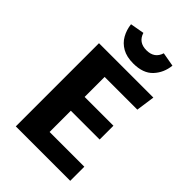

<svg xmlns="http://www.w3.org/2000/svg" viewBox="-272 -1052 1160 1160"><g transform="rotate(45 307.5 -472.5)"><path d="M263.6 -590.8V-420H509.7V-302.1H263.6V-120.5H560.5V0H95.4V-710.8H560L543.1 -590.8ZM328.2 -770.3Q271.8 -770.3 234.4 -791.5Q196.9 -812.8 176.7 -848.7Q156.4 -884.6 151.3 -928.7L241 -944.6Q260 -883.1 328.2 -883.1Q396.4 -883.1 415.4 -944.6L505.1 -928.7Q498.5 -862.6 455.6 -816.4Q412.8 -770.3 328.2 -770.3Z"/></g></svg>

Font: FiraCode Nerd Font Mono
Style: Bold
Weight: 700
Monospace: yes
Designer: Carrois Corporate, Edenspiekermann AG, Nikita Prokopov
Foundry: Carrois Corporate, Edenspiekermann AG, Nikita Prokopov
Version: Version 6.002;Nerd Fonts 3.3.0